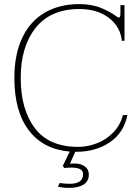

<svg xmlns="http://www.w3.org/2000/svg" viewBox="-20 -730 671 936"><path d="M347 10 321 68Q328 67 344 67Q373 67 393 81Q413 95 413 121Q413 154 387 170Q361 186 317 186Q289 186 262 180L271 162Q294 166 320 166Q385 166 385 119Q385 87 330 87Q312 87 294 89L286 79L320 9Q191 -2 120.5 -94.5Q50 -187 50 -350Q50 -465 88.5 -546Q127 -627 198.5 -668.5Q270 -710 367 -710Q428 -710 474.5 -690.5Q521 -671 549 -649Q557 -644 558 -644Q567 -644 567 -663V-705H587V-531H574Q567 -600 510.5 -643Q454 -686 367 -686Q227 -686 154 -594.5Q81 -503 81 -350Q81 -196 150 -105Q219 -14 361 -14Q406 -14 451 -31Q496 -48 531 -83Q566 -118 579 -169H601Q584 -83 515.5 -36.5Q447 10 352 10Z"/></svg>

Font: Taviraj Thin
Style: Regular
Weight: 100
Designer: Katatrad Team
Foundry: CadsonDemak
Version: Version 1.030